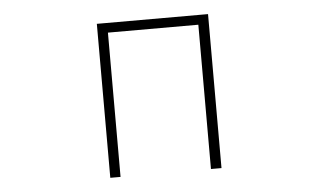

<svg xmlns="http://www.w3.org/2000/svg" viewBox="-43 -591 1085 655"><g transform="rotate(-5 500.0 -263.5)"><path d="M309.6 0V-527.3H690.4V0H654.3V-494.1H344.7V0Z"/></g></svg>

Font: Gen Shin Gothic Monospace ExtraLight
Style: Regular
Weight: 200
Designer: [Source Han Sans]
Ryoko NISHIZUKA  (kana & ideographs); Paul D. Hunt (Latin, Greek & Cyrillic); Wenlong ZHANG  (bopomofo
Version: Version 1.002.20150607